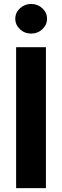

<svg xmlns="http://www.w3.org/2000/svg" viewBox="-20 -971 321 991"><path d="M217 -727.3V0H63.2V-727.3ZM140.6 -797.6Q107.2 -797.6 83.1 -820.1Q58.9 -842.7 58.9 -874.3Q58.9 -905.9 83.1 -928.3Q107.2 -950.6 140.6 -950.6Q174.4 -950.6 198.5 -928.3Q222.7 -905.9 222.7 -874.3Q222.7 -842.7 198.5 -820.1Q174.4 -797.6 140.6 -797.6Z"/></svg>

Font: Inter Zeller
Style: Bold
Weight: 700
Designer: Rasmus Andersson; Joe Bland
Foundry: zeller
Version: Version 3.015;git-dec3a8cb1